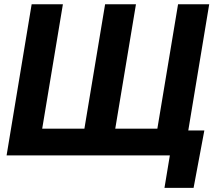

<svg xmlns="http://www.w3.org/2000/svg" viewBox="-20 -748 1029 924"><path d="M132.3 -727.5H282.7L183.1 -128.9H386.2L485.8 -727.5H634.3L534.7 -128.9H737.3L836.9 -727.5H986.8L866.2 0H11.7ZM771.5 156.2 797.4 0H755.4L775.4 -120.1H963.4L911.6 156.2Z"/></svg>

Font: Inter Display
Style: Bold Italic
Weight: 700
Italic angle: -9.39999°
Designer: Rasmus Andersson
Foundry: rsms
Version: Version 4.000;git-a52131595